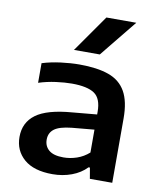

<svg xmlns="http://www.w3.org/2000/svg" viewBox="-90 -878 793 959"><g transform="rotate(10 307.0 -399.0)"><path d="M241.5 9.5Q146.5 9.5 97 -33.5Q47.5 -76.5 47.5 -145.5Q47.5 -219 103.5 -260.2Q159.5 -301.5 285 -311.5L410 -323V-336.5Q410 -404 374 -428.5Q338 -453 259.5 -453Q224 -453 179 -447Q134 -441 92 -427.5V-527Q135 -540.5 185.8 -547Q236.5 -553.5 280.5 -553.5Q370.5 -553.5 428.8 -532.8Q487 -512 515.2 -462.2Q543.5 -412.5 543.5 -326.5V0H430L420.5 -55.5H413.5Q383.5 -24 338.2 -7.2Q293 9.5 241.5 9.5ZM183.5 -156Q183.5 -122.5 207.2 -102.5Q231 -82.5 281 -82.5Q315 -82.5 348.8 -94Q382.5 -105.5 410 -130V-246L296 -235.5Q234.5 -229 209 -209.5Q183.5 -190 183.5 -156ZM240 -620.5 371.5 -808H523L371 -620.5Z"/></g></svg>

Font: Encode Sans Expanded SemiBold
Style: Regular
Weight: 600
Width: 7
Designer: Multiple Designers
Foundry: Impallari Type
Version: Version 3.000; ttfautohint (v1.8.3) -l 8 -r 50 -G 200 -x 14 